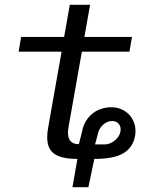

<svg xmlns="http://www.w3.org/2000/svg" viewBox="-20 -653 640 795"><path d="M67.5 -500H245.5L269 -633H353L329.5 -500H526.5L516 -439H319L264 -128.5Q261.5 -113.5 261.5 -103.5Q261.5 -56 306.5 -56L319 -104.5Q325 -139.5 343.5 -163Q362 -186.5 387.5 -197.8Q413 -209 440 -209Q469.5 -209 492.5 -195.8Q515.5 -182.5 528.2 -160Q541 -137.5 541 -111Q541 -101.5 539.5 -91.5Q531 -43 491.8 -19Q452.5 5 370.5 5L346 122H280L300.5 5Q235 5 205.2 -15.8Q175.5 -36.5 175.5 -84Q175.5 -103 179 -122.5L235 -439H57ZM413.5 -55Q428.5 -55 443.8 -63.5Q459 -72 469.2 -86.2Q479.5 -100.5 479.5 -117Q479.5 -133 469.5 -142.5Q459.5 -152 444 -152Q424.5 -152 406.8 -136.5Q389 -121 384.5 -95.5L373.5 -55Z"/></svg>

Font: JuliaMono BoldItalic
Style: Regular
Weight: 700
Italic angle: -9°
Monospace: yes
Designer: cormullion
Foundry: corm
Version: Version 0.049; ttfautohint (v1.8.4)